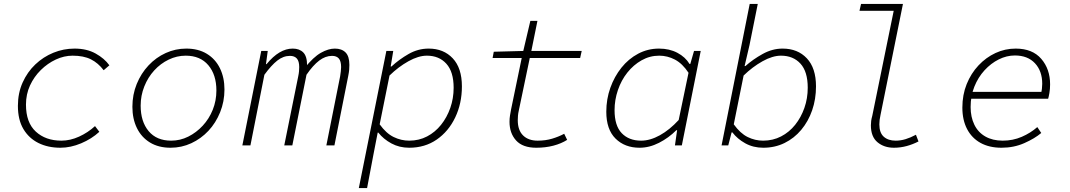

<svg xmlns="http://www.w3.org/2000/svg" viewBox="-20 -739 5440 976"><path d="M287 12Q224 12 175.5 -12Q127 -36 99 -83Q71 -130 71 -201Q71 -266 95 -319.5Q119 -373 159.5 -411.5Q200 -450 251.5 -471Q303 -492 359 -492Q421 -492 466 -467Q511 -442 536 -407L507 -382Q479 -419 442 -437.5Q405 -456 349 -456Q306 -456 264 -436.5Q222 -417 187.5 -383Q153 -349 132.5 -304.5Q112 -260 112 -207Q112 -116 162 -70Q212 -24 292 -24Q337 -24 382 -44.5Q427 -65 463 -98L485 -69Q446 -33 392.5 -10.5Q339 12 287 12Z M847 12Q786 12 742.5 -14.5Q699 -41 676 -88Q653 -135 653 -196Q653 -258 675 -312Q697 -366 735 -406.5Q773 -447 822.5 -469.5Q872 -492 927 -492Q988 -492 1031.5 -465.5Q1075 -439 1098 -392Q1121 -345 1121 -284Q1121 -223 1099 -168.5Q1077 -114 1039.5 -74Q1002 -34 952.5 -11Q903 12 847 12ZM850 -24Q896 -24 937 -44.5Q978 -65 1010.5 -100Q1043 -135 1061.5 -181Q1080 -227 1080 -279Q1080 -359 1039 -407.5Q998 -456 924 -456Q879 -456 837.5 -436Q796 -416 764 -381Q732 -346 713.5 -299.5Q695 -253 695 -202Q695 -121 735.5 -72.5Q776 -24 850 -24Z M1212 0 1308 -480H1341L1332 -413H1335Q1368 -453 1401 -472.5Q1434 -492 1468 -492Q1502 -492 1521.5 -472.5Q1541 -453 1541 -407L1529 -394Q1573 -449 1611 -470.5Q1649 -492 1682 -492Q1717 -492 1736.5 -472.5Q1756 -453 1756 -409Q1756 -397 1755 -384.5Q1754 -372 1750 -352L1680 0H1639L1709 -351Q1711 -365 1712.5 -376.5Q1714 -388 1714 -398Q1714 -428 1702.5 -441.5Q1691 -455 1668 -455Q1634 -455 1602.5 -431Q1571 -407 1538 -359L1466 0H1425L1496 -351Q1499 -365 1500 -376.5Q1501 -388 1501 -398Q1501 -428 1489 -441.5Q1477 -455 1454 -455Q1420 -455 1389.5 -431Q1359 -407 1324 -359L1253 0Z M1804 217 1944 -480H1979L1966 -401H1970Q2009 -437 2057 -464.5Q2105 -492 2159 -492Q2235 -492 2281.5 -442.5Q2328 -393 2328 -300Q2328 -213 2294 -142Q2260 -71 2200 -29.5Q2140 12 2060 12Q2010 12 1969.5 -10Q1929 -32 1903 -65H1900L1879 43L1846 217ZM2060 -24Q2110 -24 2151 -45.5Q2192 -67 2222 -104.5Q2252 -142 2269 -190.5Q2286 -239 2286 -293Q2286 -374 2249 -415Q2212 -456 2150 -456Q2107 -456 2056 -427.5Q2005 -399 1960 -355L1910 -107Q1943 -61 1981 -42.5Q2019 -24 2060 -24Z M2706 12Q2637 12 2603.5 -25Q2570 -62 2570 -120Q2570 -137 2572.5 -152Q2575 -167 2578 -183L2632 -444H2484L2490 -476L2640 -480L2676 -633H2712L2681 -480H2937L2929 -444H2673L2617 -176Q2614 -163 2613 -151Q2612 -139 2612 -128Q2612 -77 2639 -50.5Q2666 -24 2713 -24Q2753 -24 2786.5 -34Q2820 -44 2848 -59L2863 -28Q2833 -9 2793 1.5Q2753 12 2706 12Z M3231 12Q3156 12 3109 -34.5Q3062 -81 3062 -171Q3062 -235 3082.5 -292.5Q3103 -350 3139 -395Q3175 -440 3224 -466Q3273 -492 3330 -492Q3383 -492 3423.5 -470.5Q3464 -449 3485 -414H3489L3508 -480H3542L3446 0H3411L3422 -77H3418Q3379 -38 3330 -13Q3281 12 3231 12ZM3239 -24Q3285 -24 3334.5 -51.5Q3384 -79 3430 -129L3480 -369Q3449 -416 3411 -436Q3373 -456 3331 -456Q3283 -456 3241.5 -432.5Q3200 -409 3169 -370Q3138 -331 3121 -281Q3104 -231 3104 -179Q3104 -100 3140.5 -62Q3177 -24 3239 -24Z M3860 12Q3809 12 3768.5 -10.5Q3728 -33 3703 -66H3699L3682 0H3648L3791 -719H3832L3790 -510L3765 -403H3769Q3807 -437 3856.5 -464.5Q3906 -492 3958 -492Q4035 -492 4081.5 -442.5Q4128 -393 4128 -300Q4128 -235 4108.5 -178.5Q4089 -122 4053 -79Q4017 -36 3968 -12Q3919 12 3860 12ZM3859 -24Q3909 -24 3950.5 -45.5Q3992 -67 4022 -104.5Q4052 -142 4069 -190.5Q4086 -239 4086 -293Q4086 -375 4049 -415.5Q4012 -456 3950 -456Q3907 -456 3856 -427.5Q3805 -399 3760 -355L3710 -107Q3743 -61 3780.5 -42.5Q3818 -24 3859 -24Z M4524 12Q4474 12 4440.5 -16Q4407 -44 4407 -102Q4407 -113 4408.5 -124.5Q4410 -136 4414 -150L4523 -684H4349L4357 -719H4570L4456 -155Q4453 -142 4451.5 -130Q4450 -118 4450 -107Q4450 -64 4472.5 -44Q4495 -24 4533 -24Q4558 -24 4583 -31.5Q4608 -39 4636 -54L4649 -20Q4620 -5 4588.5 3.5Q4557 12 4524 12Z M5071 12Q5009 12 4964.5 -12.5Q4920 -37 4896 -83Q4872 -129 4872 -192Q4872 -257 4894 -311.5Q4916 -366 4954 -406.5Q4992 -447 5040.5 -469.5Q5089 -492 5143 -492Q5228 -492 5273 -440Q5318 -388 5318 -310Q5318 -287 5314.5 -266.5Q5311 -246 5308 -237H4906L4913 -272H5300L5272 -264Q5275 -276 5276.5 -288.5Q5278 -301 5278 -313Q5278 -378 5241 -417.5Q5204 -457 5139 -457Q5097 -457 5057 -437Q5017 -417 4984.5 -381.5Q4952 -346 4933 -298.5Q4914 -251 4914 -195Q4914 -144 4933 -105Q4952 -66 4989 -45Q5026 -24 5077 -24Q5129 -24 5174 -43.5Q5219 -63 5253 -93L5273 -63Q5240 -35 5187 -11.5Q5134 12 5071 12Z"/></svg>

Font: Source Code Pro ExtraLight Light
Style: Italic
Weight: 300
Italic angle: -11°
Monospace: yes
Version: Version 1.016;hotconv 1.0.116;makeotfexe 2.5.65601